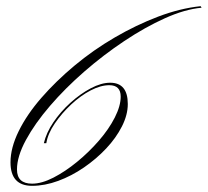

<svg xmlns="http://www.w3.org/2000/svg" viewBox="-20 -586 673 622"><path d="M630 -566 633 -561Q579 -556 514.5 -527Q450 -498 382.5 -453Q315 -408 253 -354Q191 -300 142 -243Q93 -186 64 -132.5Q35 -79 35 -37Q35 9 84 9Q115 9 153 -10.5Q191 -30 229.5 -61.5Q268 -93 300.5 -130.5Q333 -168 352 -205.5Q371 -243 371 -273Q371 -310 334 -310Q306 -310 273.5 -293Q241 -276 210.5 -247.5Q180 -219 157.5 -186Q135 -153 130 -122H122Q130 -156 153 -190Q176 -224 208 -253Q240 -282 274 -300Q308 -318 337 -318Q394 -318 394 -249Q394 -214 375 -176.5Q356 -139 324 -105Q292 -71 252 -43.5Q212 -16 168.5 0Q125 16 84 16Q14 16 14 -60Q14 -107 40.5 -161Q67 -215 114 -269Q161 -323 221.5 -373.5Q282 -424 351.5 -464.5Q421 -505 492 -532Q563 -559 630 -566Z"/></svg>

Font: Ballet 24pt
Style: Regular
Weight: 400
Designer: Maximiliano R. Sproviero
Foundry: Omnibus-Type
Version: Version 1.100